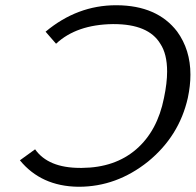

<svg xmlns="http://www.w3.org/2000/svg" viewBox="-20 -711 747 733"><path d="M426 -691Q580 -690 656 -591Q707 -521 707 -426Q707 -384 697 -337Q664 -191 545 -94Q425 2 281 2Q279 2 278 2Q137 0 56 -99L114 -141Q164 -70 286 -70Q290 -70 293 -70Q419 -71 500 -141Q581 -211 606 -337Q618 -394 618 -438Q618 -505 592 -544Q547 -619 414 -619Q412 -619 410 -619Q272 -617 194 -544L154 -590Q275 -691 423 -691Q425 -691 426 -691Z"/></svg>

Font: New Athena Unicode
Style: Italic
Weight: 400
Designer: J. Rusten 1997; rev. by R. Hancock 2001, 2002, rev. by D. Mastronarde 2002-2019
Foundry: Society for Classical Studies (formerly American Philological Association)
Version: Version 5.008